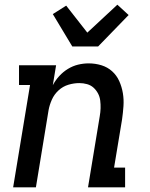

<svg xmlns="http://www.w3.org/2000/svg" viewBox="-20 -798 640 818"><path d="M36 0 108 -436H61V-520H219L205 -435Q216 -456 232.5 -474Q249 -492 269.5 -504.5Q290 -517 312.5 -522.5Q335 -528 358 -528Q386 -528 412 -520Q438 -512 457.5 -494.5Q477 -477 488 -452.5Q499 -428 503.5 -401Q508 -374 506 -345.5Q504 -317 500 -289L466 -84H513V0H355L405 -303Q408 -320 408.5 -336.5Q409 -353 407 -369.5Q405 -386 397.5 -400Q390 -414 378.5 -424.5Q367 -435 351 -439.5Q335 -444 318 -444Q295 -444 271.5 -437Q248 -430 229.5 -413Q211 -396 201 -373.5Q191 -351 187 -329L133 0ZM288 -600 205 -738 262 -774 352 -659 480 -778 528 -734 398 -600Z"/></svg>

Font: Iosevka HT Medium Extended
Style: Italic
Weight: 500
Width: 7
Italic angle: -9°
Monospace: yes
Designer: Belleve Invis
Foundry: Belleve Invis
Version: Version 32.3.0; ttfautohint (v1.8.4)